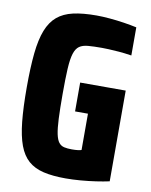

<svg xmlns="http://www.w3.org/2000/svg" viewBox="-97 -888 821 1042"><g transform="rotate(10 314.0 -367.0)"><path d="M337 83Q265 83 214.5 71Q164 59 131 30Q98 1 79 -50Q60 -101 52 -179Q44 -257 44 -367Q44 -477 52 -555Q60 -633 80 -684Q100 -735 134.5 -764Q169 -793 221.5 -805Q274 -817 350 -817Q382 -817 422.5 -813.5Q463 -810 502 -804Q541 -798 573 -791V-636Q534 -642 502.5 -644.5Q471 -647 447 -648Q423 -649 409 -649Q363 -649 333 -646.5Q303 -644 285 -631.5Q267 -619 257.5 -589Q248 -559 245 -505Q242 -451 242 -367Q242 -284 244.5 -230Q247 -176 253.5 -145.5Q260 -115 271.5 -100.5Q283 -86 301 -82Q319 -78 343 -78Q354 -78 362 -78.5Q370 -79 379 -80Q388 -81 396 -84V-284H325V-443H576V57Q544 64 503 70Q462 76 419 79.5Q376 83 337 83Z"/></g></svg>

Font: Farlight84_Sys_V01
Style: Bold
Weight: 700
Designer: Monotype Design Team, Nadine Chahine and Nizar Qandah
Foundry: Monotype Imaging Inc.
Version: Version 2.004;October 31, 2024;FontCreator 14.0.0.2814 64-bi